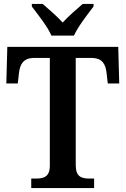

<svg xmlns="http://www.w3.org/2000/svg" viewBox="-20 -951 635 971"><path d="M240 -771H354C374 -816 424 -880 453 -918V-931H398C369 -906 325 -868 297 -837C269 -868 225 -906 196 -931H141V-918C170 -880 221 -816 240 -771ZM138 0H456V-48H433C393 -48 363 -56 363 -116V-658H442C498 -658 514 -626 519 -582L525 -529H583L578 -714H17L12 -529H70L76 -582C81 -626 98 -658 153 -658H232V-114C232 -56 201 -48 161 -48H138Z"/></svg>

Font: Noto Serif Khmer SemiCondensed SemiBold
Style: Regular
Weight: 600
Width: 4
Designer: Danh Hong and the Monotype Design Team
Foundry: Monotype Imaging Inc.
Version: Version 2.004